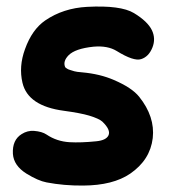

<svg xmlns="http://www.w3.org/2000/svg" viewBox="-20 -540 527 588"><path d="M122.6 -127.9Q108.9 -137.2 84 -139.2Q64 -140.6 46.4 -129.4Q17.1 -111.3 19.5 -68.8Q22 -32.7 61 -8.3Q96.7 13.7 122.6 18.6Q175.8 28.8 234.4 28.3Q326.2 27.8 378.9 -8.3Q439.9 -50.3 447.8 -117.2Q455.1 -182.6 406.2 -243.7Q383.8 -271.5 329.1 -294.9Q286.6 -313.5 231.9 -318.4Q213.9 -319.8 207.5 -321.8Q201.2 -323.7 194.8 -325.7Q188.5 -327.6 186.5 -329.1Q184.6 -330.6 182.4 -331.8Q180.2 -333 179.2 -335.4Q172.4 -352.5 189.9 -370.6Q210 -391.1 266.1 -397Q309.6 -400.9 337.4 -383.8Q389.6 -351.6 412.1 -358.9Q435.5 -366.2 446.8 -394.5Q457.5 -421.4 445.3 -447.3Q432.1 -474.6 390.1 -500Q349.6 -524.4 246.6 -519Q173.8 -515.1 118.7 -477.5Q78.1 -449.7 56.6 -389.6Q37.1 -336.4 48.8 -286.6Q65.4 -215.3 175.8 -200.7Q226.6 -193.8 252.9 -186Q283.2 -176.8 293.5 -167.5Q320.3 -141.6 312 -125Q304.7 -110.4 275.4 -107.4Q227.5 -102.5 192.9 -104.5Q153.8 -106.9 122.6 -127.9Z"/></svg>

Font: Comic Relief
Style: Bold
Weight: 700
Designer: Jeff Davis
Foundry: Loudifier
Version: Version 1.200; ttfautohint (v1.8.4.7-5d5b)